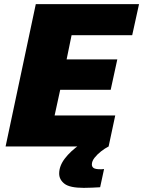

<svg xmlns="http://www.w3.org/2000/svg" viewBox="-20 -708 692 928"><path d="M7 0 153 -688H652L619 -538H326L302 -421H547L515 -274H271L244 -150H537L505 0ZM385 200Q317 200 291.5 180Q266 160 266 131Q266 94 293.5 58Q321 22 367 -10L505 0Q487 9 468.5 23.5Q450 38 437 54.5Q424 71 424 87Q424 98 432.5 104Q441 110 465 110Q468 110 472 110Q476 110 483 109L464 197Q448 198 425.5 199Q403 200 385 200Z"/></svg>

Font: Saira ExtraBold
Style: Italic
Weight: 800
Italic angle: -12°
Designer: Hector Gatti with collaboration of the Omnibus-Type team
Foundry: Omnibus-Type
Version: Version 1.100; ttfautohint (v1.8.3)